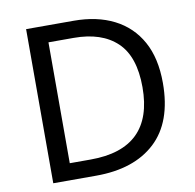

<svg xmlns="http://www.w3.org/2000/svg" viewBox="-80 -888 889 876"><g transform="rotate(-10 365.0 -450.0)"><path d="M669 -457Q669 -276 570.5 -184.5Q472 -93 296 -93H97V-807H317Q425 -807 504 -767Q583 -727 626 -649.5Q669 -572 669 -457ZM574 -454Q574 -597 503.5 -663.5Q433 -730 304 -730H187V-170H284Q574 -170 574 -454Z"/></g></svg>

Font: Noto Sans Telugu UI
Style: Regular
Weight: 400
Designer: Jelle Bosma - Monotype Design Team
Foundry: Monotype Imaging Inc.
Version: Version 2.005; ttfautohint (v1.8.4.7-5d5b)